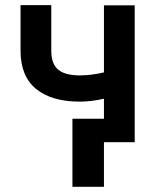

<svg xmlns="http://www.w3.org/2000/svg" viewBox="-20 -551 601 744"><path d="M502 0H382.8V172.9H260.7V-90.8H382.8V-168.5Q334 -157.2 289.1 -157.2Q180.2 -157.2 119.9 -206.3Q59.6 -255.4 59.6 -354.5V-531.2H178.7V-354.5Q178.7 -303.2 205.6 -281Q232.4 -258.8 289.1 -258.8Q333.5 -258.8 382.8 -270.5V-530.3H502Z"/></svg>

Font: Pretendard JP SemiBold
Style: Regular
Weight: 600
Designer: Base glyphs from Inter by Rasmus Andersson; Hangeul glyphs from Noto Sans CJK(Source Han Sans) by Jang Soo-young and Kan
Foundry: Kil Hyung-jin
Version: Version 1.309